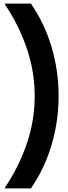

<svg xmlns="http://www.w3.org/2000/svg" viewBox="-20 -888 381 1068"><path d="M7 160V156Q83 44 128 -86Q173 -216 173 -354Q173 -491 128 -621.5Q83 -752 7 -864V-868H152Q229 -756 267.5 -624.5Q306 -493 306 -354Q306 -216 267.5 -84Q229 48 152 160Z"/></svg>

Font: Encode Sans Normal
Style: Bold
Weight: 700
Designer: Pablo Impallari, Andres Torresi
Foundry: Pablo Impallari, Andres Torresi
Version: Version 1.000; ttfautohint (v1.00) -l 8 -r 50 -G 200 -x 14 -